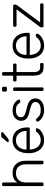

<svg xmlns="http://www.w3.org/2000/svg" viewBox="1236 -2001 775 3287"><g transform="rotate(-90 1623.5 -357.5)"><path d="M104 0Q94 0 88 -6Q82 -12 82 -22V-688Q82 -698 88 -704Q94 -710 104 -710H121Q131 -710 137 -704Q143 -698 143 -688V-451Q173 -490 211.5 -510Q250 -530 311 -530Q409 -530 462 -467.5Q515 -405 515 -306V-22Q515 -12 509 -6Q503 0 493 0H476Q466 0 460 -6Q454 -12 454 -22V-301Q454 -382 414.5 -427Q375 -472 301 -472Q229 -472 186 -426.5Q143 -381 143 -301V-22Q143 -12 137 -6Q131 0 121 0Z M865 10Q770 10 712 -52.5Q654 -115 646 -220L645 -260L646 -300Q654 -404 711.5 -467Q769 -530 865 -530Q969 -530 1027.5 -461Q1086 -392 1086 -272V-257Q1086 -247 1079.5 -241Q1073 -235 1063 -235H707V-225Q709 -178 728.5 -137.5Q748 -97 783 -72.5Q818 -48 865 -48Q920 -48 954.5 -69.5Q989 -91 1004 -113Q1013 -125 1017.5 -128Q1022 -131 1034 -131H1050Q1059 -131 1065 -126Q1071 -121 1071 -113Q1071 -92 1044.5 -62.5Q1018 -33 971 -11.5Q924 10 865 10ZM1025 -291V-295Q1025 -372 981.5 -422Q938 -472 865 -472Q792 -472 749.5 -422Q707 -372 707 -295V-291ZM850 -595Q834 -595 834 -611Q834 -619 839 -624L908 -707Q917 -718 924 -721.5Q931 -725 945 -725H986Q1005 -725 1005 -706Q1005 -699 1000 -694L891 -605Q883 -599 877 -597Q871 -595 860 -595Z M1383 10Q1318 10 1273.5 -12Q1229 -34 1206.5 -62Q1184 -90 1184 -107Q1184 -116 1191 -121.5Q1198 -127 1206 -127H1221Q1228 -127 1232.5 -124.5Q1237 -122 1243 -114Q1265 -83 1296.5 -65.5Q1328 -48 1383 -48Q1445 -48 1483 -71.5Q1521 -95 1521 -139Q1521 -166 1505.5 -183Q1490 -200 1455.5 -212.5Q1421 -225 1353 -241Q1264 -261 1231.5 -296Q1199 -331 1199 -385Q1199 -422 1219.5 -455Q1240 -488 1280.5 -509Q1321 -530 1378 -530Q1438 -530 1479.5 -509.5Q1521 -489 1541.5 -462Q1562 -435 1562 -418Q1562 -409 1555.5 -403.5Q1549 -398 1540 -398H1525Q1511 -398 1503 -411Q1483 -441 1457.5 -456.5Q1432 -472 1378 -472Q1320 -472 1290 -448Q1260 -424 1260 -385Q1260 -361 1272 -345Q1284 -329 1317 -315.5Q1350 -302 1413 -288Q1506 -267 1544 -232Q1582 -197 1582 -139Q1582 -98 1559 -64Q1536 -30 1491 -10Q1446 10 1383 10Z M1721 -627Q1711 -627 1705 -633Q1699 -639 1699 -649V-687Q1699 -697 1705 -703.5Q1711 -710 1721 -710H1759Q1769 -710 1775.5 -703.5Q1782 -697 1782 -687V-649Q1782 -639 1775.5 -633Q1769 -627 1759 -627ZM1732 0Q1722 0 1716 -6Q1710 -12 1710 -22V-498Q1710 -508 1716 -514Q1722 -520 1732 -520H1749Q1759 -520 1765 -514Q1771 -508 1771 -498V-22Q1771 -12 1765 -6Q1759 0 1749 0Z M2108 0Q2034 0 2003 -44.5Q1972 -89 1972 -167V-462H1894Q1884 -462 1878 -468Q1872 -474 1872 -484V-498Q1872 -508 1878 -514Q1884 -520 1894 -520H1972V-688Q1972 -698 1978 -704Q1984 -710 1994 -710H2011Q2021 -710 2027 -704Q2033 -698 2033 -688V-520H2157Q2167 -520 2173 -514Q2179 -508 2179 -498V-484Q2179 -474 2173 -468Q2167 -462 2157 -462H2033V-171Q2033 -115 2051.5 -86.5Q2070 -58 2113 -58H2167Q2177 -58 2183 -52Q2189 -46 2189 -36V-22Q2189 -12 2183 -6Q2177 0 2167 0Z M2485 10Q2390 10 2332 -52.5Q2274 -115 2266 -220L2265 -260L2266 -300Q2274 -404 2331.5 -467Q2389 -530 2485 -530Q2589 -530 2647.5 -461Q2706 -392 2706 -272V-257Q2706 -247 2699.5 -241Q2693 -235 2683 -235H2327V-225Q2329 -178 2348.5 -137.5Q2368 -97 2403 -72.5Q2438 -48 2485 -48Q2540 -48 2574.5 -69.5Q2609 -91 2624 -113Q2633 -125 2637.5 -128Q2642 -131 2654 -131H2670Q2679 -131 2685 -126Q2691 -121 2691 -113Q2691 -92 2664.5 -62.5Q2638 -33 2591 -11.5Q2544 10 2485 10ZM2645 -291V-295Q2645 -372 2601.5 -422Q2558 -472 2485 -472Q2412 -472 2369.5 -422Q2327 -372 2327 -295V-291Z M2821 0Q2811 0 2805 -6Q2799 -12 2799 -22V-39Q2799 -50 2813 -70L3107 -462H2831Q2821 -462 2815 -468Q2809 -474 2809 -484V-498Q2809 -508 2815 -514Q2821 -520 2831 -520H3167Q3177 -520 3183 -514Q3189 -508 3189 -498V-481Q3189 -470 3175 -450L2883 -58H3187Q3197 -58 3203 -52Q3209 -46 3209 -36V-22Q3209 -12 3203 -6Q3197 0 3187 0Z"/></g></svg>

Font: Rubik AZ
Style: Regular
Weight: 300
Designer: Hubert and Fischer
Foundry: Hubert & Fischer
Version: Version 2.000